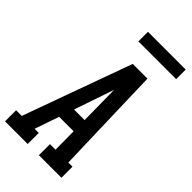

<svg xmlns="http://www.w3.org/2000/svg" viewBox="-300 -1001 1078 1078"><g transform="rotate(45 239.0 -461.5)"><path d="M-22 0V-88H23L257 -735H374L381 -490L393 -88H426V0H247V-88H291L290 -233H175L125 -88H158V0ZM205 -321H289L287 -490Q287 -507 286.5 -524Q286 -541 286 -558Q280 -541 274.5 -524Q269 -507 263 -490ZM190 -847V-923H490V-847Z"/></g></svg>

Font: Iosevka Slab Semibold Oblique
Style: Regular
Weight: 600
Italic angle: -9°
Monospace: yes
Designer: Belleve Invis
Foundry: Belleve Invis
Version: Version 11.1.1; ttfautohint (v1.8.3)